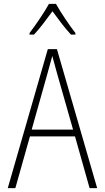

<svg xmlns="http://www.w3.org/2000/svg" viewBox="-20 -968 540 988"><path d="M132 -798V-790H155C186 -823 223 -873 250 -910C278 -872 313 -824 345 -790H368V-798C342 -831 292 -904 268 -948H232C209 -906 162 -837 132 -798ZM20 0H59L134 -266H366L441 0H480L273 -715H226ZM224 -589C233 -620 241 -650 249 -680C258 -648 266 -619 274 -589L356 -301H143Z"/></svg>

Font: Noto Sans Mono ExtraCondensed ExtraLight
Style: Regular
Weight: 200
Width: 2
Designer: Monotype Design Team
Foundry: Monotype Imaging Inc.
Version: Version 2.014